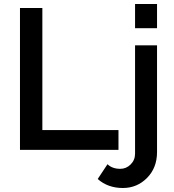

<svg xmlns="http://www.w3.org/2000/svg" viewBox="-20 -750 873 961"><path d="M595 191Q520 191 469 146L518 72Q542 95 582 95Q612 95 634 73Q656 51 656 19V-523H766V11Q766 90 716 140.5Q666 191 595 191ZM766 -609H656V-730H766ZM573 0H80V-710H192V-99H573Z"/></svg>

Font: Raleway
Style: Regular
Weight: 600
Designer: Matt McInerney, Pablo Impallari, Rodrigo Fuenzalida
Foundry: Matt McInerney, Pablo Impallari, Rodrigo Fuenzalida
Version: Version 1.000;PS 001.001;hotconv 1.0.56; ttfautohint (v1.5)